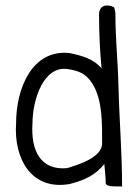

<svg xmlns="http://www.w3.org/2000/svg" viewBox="-20 -665 504 692"><path d="M38 -221C29 -92 94 23 232 -2C287 -16 325 -35 356 -74C358 -49 361 -30 361 -3C366 7 388 7 406 7H420C420 -118 410 -229 407 -354C405 -443 396 -523 396 -612C396 -622 394 -631 391 -639C364 -652 337 -646 337 -612C337 -548 340 -481 346 -419C318 -451 280 -464 229 -474C96 -487 38 -347 38 -221ZM97 -219C97 -306 137 -429 224 -416C265 -410 291 -399 314 -362C350 -303 348 -219 348 -148C348 -98 265 -72 222 -59C125 -50 91 -124 97 -219Z"/></svg>

Font: Comica
Style: Rg
Weight: 400
Designer: Jasper
Foundry: KineticPlasma Fonts/Cannot Into Space Fonts
Version: Version 0.89